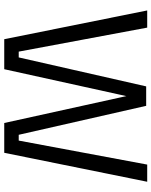

<svg xmlns="http://www.w3.org/2000/svg" viewBox="78 -810 731 928"><g transform="rotate(90 444.0 -345.5)"><path d="M169 0 30 -691H113L229 -70H257L397 -686H491L631 -70H659L775 -691H858L718 0H574L437 -622H451L314 0Z"/></g></svg>

Font: Cairo-CLs
Style: CLs-Regular
Weight: 400
Version: Version 3.130;gftools[0.9.24]